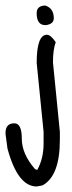

<svg xmlns="http://www.w3.org/2000/svg" viewBox="-93 -362 260 696"><path d="M71 -342Q102 -332 102 -296Q102 -275 74 -271H71Q42 -271 40 -309V-315Q40 -341 71 -342ZM77 -236Q91 -236 109 -209Q99 -182 99 -136L124 116V145Q124 276 61 310L40 314Q-29 314 -66 176L-73 123V120Q-73 85 -41 85Q-14 85 -14 140.5Q-14 196 34 251L42 254Q65 213 65 158V116L40 -134Q40 -236 77 -236Z"/></svg>

Font: Just Me Again Down Here
Style: Regular
Weight: 400
Designer: Kimberly Geswein
Foundry: Kimberly Geswein
Version: Version 1.002 2007